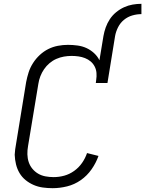

<svg xmlns="http://www.w3.org/2000/svg" viewBox="-20 -978 761 1006"><path d="M522 -789Q526 -812 534 -834.5Q542 -857 555.5 -877.5Q569 -898 588.5 -914Q608 -930 630 -940Q652 -950 675 -954Q698 -958 721 -958V-904Q697 -904 673 -897Q649 -890 629.5 -874Q610 -858 598.5 -835Q587 -812 583 -789ZM256 8Q230 8 204.5 4.5Q179 1 156 -9Q133 -19 114 -34.5Q95 -50 82.5 -71Q70 -92 64 -116.5Q58 -141 57 -167Q58 -181 59.5 -195Q61 -209 64 -223L117 -548Q122 -574 130 -599Q138 -624 153 -647.5Q168 -671 188.5 -690Q209 -709 233 -721Q257 -733 283.5 -738Q310 -743 336 -743Q361 -743 386.5 -739.5Q412 -736 433.5 -726Q455 -716 473 -699.5Q491 -683 501 -662L522 -789H583L543 -543H482L484 -559Q487 -578 485.5 -596Q484 -614 476 -629.5Q468 -645 455 -656Q442 -667 425.5 -673.5Q409 -680 391 -682.5Q373 -685 355 -685Q335 -685 315 -681.5Q295 -678 275.5 -669.5Q256 -661 239.5 -647Q223 -633 211 -615.5Q199 -598 191.5 -578.5Q184 -559 181 -539L127 -213Q123 -191 123.5 -169.5Q124 -148 130.5 -128.5Q137 -109 150 -93.5Q163 -78 180 -68Q197 -58 218 -54Q239 -50 261 -50Q289 -50 316.5 -57.5Q344 -65 368.5 -82.5Q393 -100 410 -124.5Q427 -149 436 -176L496 -161Q483 -124 459.5 -90.5Q436 -57 403 -34Q370 -11 331.5 -1.5Q293 8 256 8Z"/></svg>

Font: Iosevka Light Extended
Style: Italic
Weight: 300
Width: 7
Italic angle: -9°
Monospace: yes
Designer: Belleve Invis
Foundry: Belleve Invis
Version: Version 32.5.0; ttfautohint (v1.8.4)